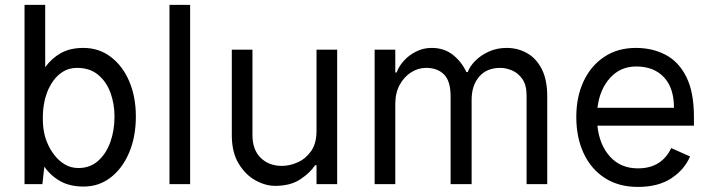

<svg xmlns="http://www.w3.org/2000/svg" viewBox="-20 -747 2878 779"><path d="M531.2 -274.1Q531.2 -192.5 504.1 -128.2Q476.9 -63.9 429.2 -27Q381.4 9.9 319.6 9.9Q263.1 9.9 224.3 -12.1Q185.4 -34.1 159.8 -71L152 0H79.5V-727.3H163.4V-474.1Q188.6 -509.9 226.4 -531.2Q264.2 -552.6 318.2 -552.6Q381.4 -552.6 429.3 -516.3Q477.3 -480.1 504.3 -417.3Q531.2 -354.4 531.2 -274.1ZM444.6 -274.1Q444.6 -325.3 428.3 -370.4Q411.9 -415.5 378.2 -443.5Q344.5 -471.6 292.6 -471.6Q260.7 -471.6 236.7 -456.9Q212.7 -442.1 196.6 -419.6Q180.4 -397 171.2 -372.5Q161.9 -348 159.1 -328.1Q153.8 -302.6 153.8 -267.4Q153.8 -232.2 159.1 -208.8Q162.6 -188.9 173.1 -164.4Q183.6 -139.9 201 -117.4Q218.4 -94.8 242.7 -80.1Q267 -65.3 298.3 -65.3Q345.2 -65.3 377.8 -94.1Q410.5 -122.9 427.6 -170.5Q444.6 -218 444.6 -274.1Z M751.4 -727.3V0H667.6V-727.3Z M1264.2 -215.9V-545.5H1348V0H1264.2V-76.7H1258.5Q1238.3 -45.8 1198.3 -19.4Q1158.4 7.1 1096.6 7.1Q1056.8 7.1 1016.2 -15.4Q975.5 -38 948 -83.6Q920.5 -129.3 920.5 -198.9V-545.5H1004.3V-198.9Q1004.3 -139.2 1037.8 -106.5Q1071.4 -73.9 1123.6 -73.9Q1154.8 -73.9 1187.3 -88.1Q1219.8 -102.3 1242 -133.5Q1264.2 -164.8 1264.2 -215.9Z M1893.5 -342.3V0H1808.2V-356.5Q1808.2 -418.3 1781.4 -445Q1754.6 -471.6 1708.8 -471.6Q1676.8 -471.6 1648.3 -453.7Q1619.7 -435.7 1601.7 -402.9Q1583.8 -370 1583.8 -325.3V0H1500V-545.5H1583.8V-453.1H1589.5Q1597.3 -476.6 1617.7 -499.5Q1638.1 -522.4 1667.4 -537.5Q1696.7 -552.6 1731.5 -552.6Q1782.7 -552.6 1818.4 -523.8Q1854 -495 1872.2 -454.5H1877.8Q1885.7 -477.3 1907.8 -499.8Q1930 -522.4 1962.9 -537.5Q1995.7 -552.6 2035.5 -552.6Q2081 -552.6 2118.4 -531.4Q2155.9 -510.3 2178.1 -466.8Q2200.3 -423.3 2200.3 -356.5V0H2116.5V-359.4Q2116.5 -402 2099.3 -426.5Q2082 -451 2057.4 -461.3Q2032.7 -471.6 2009.9 -471.6Q1954.5 -471.6 1924 -435.7Q1893.5 -399.9 1893.5 -342.3Z M2568.2 11.4Q2490.1 11.4 2434.1 -24.7Q2378.2 -60.7 2348.2 -124.8Q2318.2 -188.9 2318.2 -272.7Q2318.2 -354.4 2348 -417.6Q2377.8 -480.8 2432.2 -516.7Q2486.5 -552.6 2559.7 -552.6Q2627.8 -552.6 2681.1 -524.3Q2734.4 -496.1 2764.9 -434.5Q2795.5 -372.9 2795.5 -272.7V-237.2H2403.8Q2411.9 -159.1 2455.1 -111.5Q2498.2 -63.9 2568.2 -63.9Q2618.3 -63.9 2652.2 -85.9Q2686.1 -108 2703.1 -146.3L2779.8 -112.2Q2756.4 -57.9 2703.3 -23.3Q2650.2 11.4 2568.2 11.4ZM2561.1 -477.3Q2497.2 -477.3 2455.1 -430.8Q2413 -384.2 2404.1 -309.7H2714.5Q2714.5 -390.6 2673.5 -433.9Q2632.5 -477.3 2561.1 -477.3Z"/></svg>

Font: Interface
Style: Regular
Weight: 400
Designer: Rasmus Andersson
Foundry: rsms
Version: Version 1.8